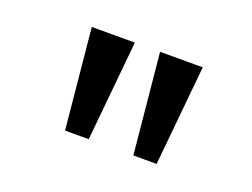

<svg xmlns="http://www.w3.org/2000/svg" viewBox="-55 -833 611 465"><g transform="rotate(20 251.0 -600.0)"><path d="M140 -471 115 -729H226L201 -471ZM316 -471 291 -729H401L376 -471Z"/></g></svg>

Font: usinhala25
Style: Book
Weight: 400
Designer: Jelle Bosma - Monotype Design Team
Foundry: Monotype Imaging Inc.
Version: Version 2.003